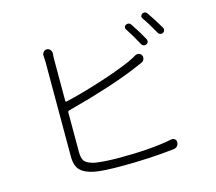

<svg xmlns="http://www.w3.org/2000/svg" viewBox="-112 -940 1224 1088"><g transform="rotate(-15 500.0 -396.0)"><path d="M794.9 -650.4Q798.8 -642.6 796.4 -634.3Q793.9 -626 785.6 -622.1Q777.3 -618.2 769 -621.1Q760.7 -624 756.8 -631.8Q728.5 -685.5 696.3 -734.4Q691.4 -740.2 693.4 -748Q695.3 -755.9 703.1 -759.8Q709 -762.7 714.8 -762.7Q725.6 -762.7 733.4 -751Q769.5 -697.3 794.9 -650.4ZM266.6 -374Q258.8 -372.1 258.8 -364.3V-130.9Q258.8 -90.8 274.9 -74.7Q291 -58.6 331.1 -49.8Q390.6 -41 473.6 -41Q661.1 -41 783.2 -65.4Q793.9 -67.4 802.7 -60.5Q811.5 -53.7 811.5 -43Q811.5 -34.2 808.1 -26.9Q804.7 -19.5 797.9 -14.6Q791 -9.8 783.2 -8.8Q637.7 7.8 471.7 7.8Q368.2 7.8 317.4 -1Q260.7 -11.7 234.4 -37.6Q208 -63.5 208 -120.1V-672.9L206.1 -713.9Q206.1 -723.6 212.9 -731.4Q220.7 -741.2 232.4 -741.2Q245.1 -741.2 252.9 -731.9Q260.7 -722.7 260.7 -710.9Q258.8 -692.4 258.8 -672.9V-432.6Q258.8 -424.8 266.6 -426.8Q358.4 -448.2 469.2 -483.4Q580.1 -518.6 659.2 -552.7Q690.4 -567.4 710 -579.1Q720.7 -584 731.4 -581.1Q742.2 -578.1 747.1 -567.4Q752 -556.6 747.6 -545.4Q743.2 -534.2 732.4 -529.3Q697.3 -513.7 677.7 -505.9Q525.4 -442.4 266.6 -374ZM801.8 -771.5Q798.8 -776.4 798.8 -781.2Q798.8 -783.2 799.8 -785.2Q801.8 -793 808.6 -796.9Q814.5 -799.8 820.3 -799.8Q831.1 -799.8 838.9 -788.1Q876 -733.4 902.3 -687.5Q904.3 -682.6 904.3 -678.7Q904.3 -674.8 903.3 -671.9Q900.4 -664.1 892.6 -660.2Q888.7 -658.2 883.8 -658.2Q879.9 -658.2 877 -659.2Q868.2 -662.1 864.3 -669.9Q832 -728.5 801.8 -771.5Z"/></g></svg>

Font: Gen Jyuu Gothic Light
Style: Regular
Weight: 200
Designer: [Source Han Sans]
Ryoko NISHIZUKA  (kana & ideographs); Paul D. Hunt (Latin, Greek & Cyrillic); Wenlong ZHANG  (bopomofo
Version: Version 1.002.20150607